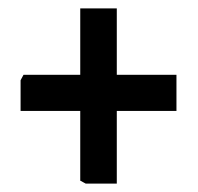

<svg xmlns="http://www.w3.org/2000/svg" viewBox="-20 -578 471 457"><path d="M184 -141 171 -148V-314H29V-387L36 -400H171V-558H258V-400H400V-314H258V-141Z"/></svg>

Font: Kreon
Style: Bold
Weight: 700
Designer: Julia Petretta
Foundry: Julia Petretta and Eli Heuer
Version: Version 2.002